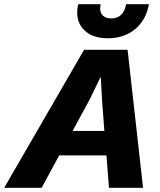

<svg xmlns="http://www.w3.org/2000/svg" viewBox="-75 -898 766 918"><path d="M441 -715Q372 -715 333 -749Q294 -783 294 -839Q294 -855 299 -878H406Q404 -864 404 -857Q404 -835 418 -822.5Q432 -810 457 -810Q516 -810 528 -878H637Q624 -803 571.5 -759Q519 -715 441 -715ZM327 -660H535L609 0H446L434 -155H208L124 0H-55ZM272 -272H424L413 -417L407 -528H405L352 -419Z"/></svg>

Font: Elaine Sans
Style: Bold Italic
Weight: 700
Italic angle: -13°
Designer: Wei Huang
Foundry: Wei Huang
Version: Version 2.001;December 24, 2019;FontCreator 12.0.0.2547 64-b